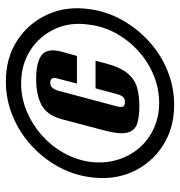

<svg xmlns="http://www.w3.org/2000/svg" viewBox="-0 -630 601 640"><g transform="rotate(-90 300.0 -310.5)"><path d="M270 -30Q192 -30 133.5 -68Q75 -106 46.5 -169.5Q18 -233 29 -311Q37 -369 66 -420Q95 -471 138.5 -509.5Q182 -548 236 -569.5Q290 -591 348 -591Q426 -591 484 -553.5Q542 -516 571 -452.5Q600 -389 589 -312Q581 -253 552 -202Q523 -151 479.5 -112Q436 -73 382 -51.5Q328 -30 270 -30ZM277 -80Q324 -80 368 -98Q412 -116 448 -148Q484 -180 507.5 -222Q531 -264 537 -311Q547 -375 523.5 -426.5Q500 -478 452.5 -509Q405 -540 341 -540Q294 -540 250 -522Q206 -504 170 -472.5Q134 -441 110.5 -399.5Q87 -358 80 -311Q74 -264 86 -222Q98 -180 125 -148Q152 -116 191 -98Q230 -80 277 -80ZM266 -146Q230 -146 207 -153.5Q184 -161 177.5 -186Q171 -211 184 -260L222 -404Q235 -453 268.5 -471.5Q302 -490 357 -490Q412 -490 436 -471.5Q460 -453 447 -404L433 -354H341L357 -416Q362 -430 358 -436.5Q354 -443 344 -443Q334 -443 327.5 -436.5Q321 -430 317 -416L265 -221Q261 -206 264.5 -200Q268 -194 279 -194Q290 -194 296 -200Q302 -206 306 -221L325 -292H417L409 -261Q396 -211 376 -186.5Q356 -162 329 -154Q302 -146 266 -146Z"/></g></svg>

Font: Alumni Sans ExtraBold
Style: Italic
Weight: 800
Italic angle: -8°
Designer: Robert E. Leuschke
Foundry: Robert E. Leuschke
Version: Version 1.016